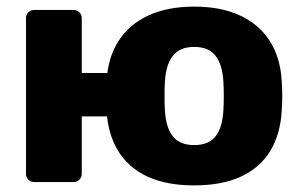

<svg xmlns="http://www.w3.org/2000/svg" viewBox="-20 -550 912 580"><path d="M395.1 -198.3H227V-25.1Q227 -14.5 219.7 -7.2Q212.5 0 201.9 0H83.6Q73 0 65.8 -7.2Q58.5 -14.5 58.5 -25.1V-494.9Q58.5 -505.5 65.8 -512.8Q73 -520 83.6 -520H201.9Q212.5 -520 219.7 -512.8Q227 -505.5 227 -494.9V-329.4H395.1ZM566.5 10Q482 10 424.7 -16.9Q367.5 -43.8 336.7 -94.5Q305.9 -145.3 302 -214.9Q301 -234.9 301 -260.3Q301 -285.8 302 -305.1Q305.9 -375.7 337.9 -426Q370 -476.2 427.9 -503.1Q485.7 -530 566.5 -530Q647.9 -530 705.4 -503.1Q763 -476.2 795.1 -426Q827.1 -375.7 831 -305.1Q832.6 -285.8 832.6 -260.3Q832.6 -234.9 831 -214.9Q827.1 -145.3 796.6 -94.5Q766.1 -43.8 708.6 -16.9Q651 10 566.5 10ZM566.5 -111.7Q610.9 -111.7 631.7 -138.9Q652.6 -166.1 655 -219.9Q656 -234.9 656 -260Q656 -285.1 655 -300.1Q652.6 -353 631.7 -380.6Q610.9 -408.3 566.5 -408.3Q522.7 -408.3 501.6 -380.6Q480.4 -353 478 -300.1Q477 -285.1 477 -260Q477 -234.9 478 -219.9Q480.4 -166.1 501.6 -138.9Q522.7 -111.7 566.5 -111.7Z"/></svg>

Font: Rubik Light
Style: Regular
Weight: 300
Designer: Hubert and Fischer
Foundry: Hubert and Fischer
Version: Version 2.300;gftools[0.9.30]